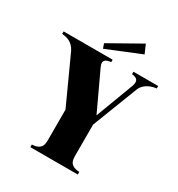

<svg xmlns="http://www.w3.org/2000/svg" viewBox="-204 -1017 1069 1150"><g transform="rotate(30 331.0 -441.5)"><path d="M178 -18V0H506V-18C471 -20 436 -29 436 -84V-305L556 -615C575 -666 630 -680 658 -683V-700H487V-683C520 -680 539 -667 525 -626L426 -363L303 -626C283 -669 310 -680 343 -683V-700H4V-683C33 -680 76 -673 101 -622L248 -300V-84C248 -29 213 -20 178 -18ZM493 -823 467 -883 249 -760 260 -728Z"/></g></svg>

Font: Sprat Condesed
Style: Bold
Weight: 700
Width: 3
Designer: Ethan Nakache
Foundry: Collletttivo
Version: Version 2.000;Glyphs 3.2 (3217)